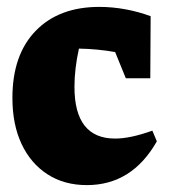

<svg xmlns="http://www.w3.org/2000/svg" viewBox="-20 -524 492 557"><path d="M232 13Q166 13 117.5 -18.5Q69 -50 42.5 -106.5Q16 -163 16 -240Q16 -365 83.5 -434.5Q151 -504 268 -504Q306 -504 344 -497Q382 -490 417 -477L416 -297H345L314 -373Q263 -382 209 -383Q196 -324 196 -272Q196 -122 314 -122Q358 -122 422 -145L435 -114Q363 13 232 13Z"/></svg>

Font: Piazzolla ExtraBold
Style: Regular
Weight: 800
Designer: Juan Pablo del Peral
Foundry: Huerta Tipografica
Version: Version 1.330